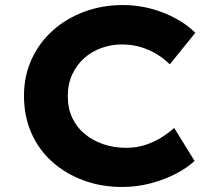

<svg xmlns="http://www.w3.org/2000/svg" viewBox="-20 -734 855 764"><path d="M466.1 10Q382.8 10 311.3 -16.6Q239.9 -43.1 186.7 -91.1Q133.4 -139.1 104.4 -205.7Q75.4 -272.3 75.4 -352.9Q75.4 -431.7 105.6 -497.7Q135.7 -563.6 189.1 -611.8Q242.4 -660 314.4 -687Q386.4 -714 469.4 -714Q526.2 -714 579.7 -699.8Q633.1 -685.6 678.8 -660.9Q724.5 -636.2 757.3 -603.6L655.6 -478Q632.2 -501.1 603.9 -518.5Q575.6 -535.8 541 -546.4Q506.4 -557.1 464.2 -557.1Q422.9 -557.1 383.7 -543.1Q344.6 -529.1 314.8 -502.4Q285 -475.8 267.3 -437.5Q249.7 -399.3 249.7 -351.1Q249.7 -303.1 267.6 -265Q285.5 -226.9 317.4 -200.7Q349.4 -174.5 391.3 -160.1Q433.3 -145.8 482.4 -145.8Q524.7 -145.8 559.8 -157.8Q594.9 -169.8 623 -187.4Q651.1 -204.9 673 -225.1L754.2 -93.6Q727.4 -68 682.4 -44Q637.4 -20 581.4 -5Q525.4 10 466.1 10Z"/></svg>

Font: Lexend Exa
Style: Regular
Weight: 400
Designer: Bonnie Shaver-Troup, Thomas Jockin
Foundry: Lexend
Version: Version 1.007